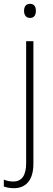

<svg xmlns="http://www.w3.org/2000/svg" viewBox="-54 -796 279 1006"><path d="M72 -739C72 -718 82 -702 103 -702C125 -702 134 -717 134 -739C134 -760 126 -776 103 -776C81 -776 72 -760 72 -739ZM19 190C79 190 121 151 121 62V-580H83V59C83 122 61 155 16 155C-1 155 -18 152 -34 145V181C-21 186 -4 190 19 190Z"/></svg>

Font: Noto Sans Tamil UI SemiCondensed ExtraLight
Style: Regular
Weight: 200
Width: 4
Designer: Jelle Bosma - Monotype Design Team
Foundry: Monotype Imaging Inc.
Version: Version 2.004